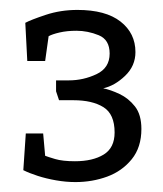

<svg xmlns="http://www.w3.org/2000/svg" viewBox="-20 -736 329 387"><path d="M132 -369Q113 -369 93 -372.5Q73 -376 56 -381.5Q39 -387 27 -393L32 -467H67L71 -422Q76 -420 91 -415.5Q106 -411 131 -411Q167 -411 189 -424.5Q211 -438 211 -469Q211 -506 188.5 -520Q166 -534 128 -534H99L93 -552V-574H119Q148 -574 174.5 -586.5Q201 -599 201 -628Q201 -656 179 -665Q157 -674 134 -674Q115 -674 100 -670.5Q85 -667 78 -663L71 -613H35L31 -690Q42 -696 72 -706Q102 -716 136 -716Q193 -716 223 -692.5Q253 -669 253 -631Q253 -603 232 -583Q211 -563 188 -558Q203 -555 221 -546.5Q239 -538 252 -521.5Q265 -505 265 -476Q265 -439 245.5 -415Q226 -391 196 -380Q166 -369 132 -369Z"/></svg>

Font: Faustina Light
Style: Regular
Weight: 300
Designer: Alfonso Garcia
Foundry: http://www.omnibus-type.com
Version: Version 1.200